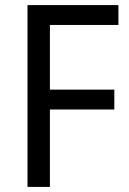

<svg xmlns="http://www.w3.org/2000/svg" viewBox="-20 -734 508 754"><path d="M176 0H88V-714H445V-636H176V-382H429V-304H176Z"/></svg>

Font: Noto Sans Telugu SemiCondensed
Style: Regular
Weight: 400
Width: 4
Designer: Jelle Bosma - Monotype Design Team
Foundry: Monotype Imaging Inc.
Version: Version 2.005; ttfautohint (v1.8.4.7-5d5b)